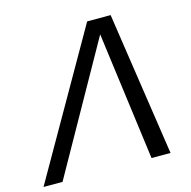

<svg xmlns="http://www.w3.org/2000/svg" viewBox="-140 -814 913 917"><g transform="rotate(-15 316.0 -355.0)"><path d="M-36 0 370 -710H486L592 0H498L414 -634L58 0Z"/></g></svg>

Font: Geist
Style: Italic
Weight: 400
Italic angle: -12°
Designer: Basement.studio, Andrés Briganti, Mateo Zaragoza
Foundry: Basement.studio, Vercel, Andrés Briganti, Guido Ferreyra, Mateo Zaragoza
Version: Version 1.500